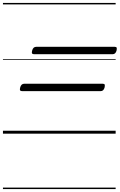

<svg xmlns="http://www.w3.org/2000/svg" viewBox="-20 -905 811 1300"><path d="M210 -538Q200 -538 197 -544Q194 -550 198 -564Q205 -588 225 -588H757Q768 -588 770 -581.5Q772 -575 769 -562Q762 -538 743 -538ZM129 -288Q119 -288 116 -294Q113 -300 117 -314Q124 -338 144 -338H676Q687 -338 689 -331.5Q691 -325 688 -312Q681 -288 662 -288ZM0 365H763V375H0ZM0 -20H763V0H0ZM0 -505H763V-500H0ZM0 -885H763V-875H0Z"/></svg>

Font: Playwrite DK Loopet Guides
Style: Regular
Weight: 400
Designer: Veronika Burian, José Scaglione
Foundry: TypeTogether
Version: Version 1.003